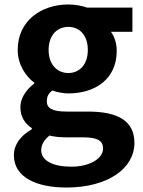

<svg xmlns="http://www.w3.org/2000/svg" viewBox="-20 -594 637 857"><path d="M276 243C463 243 580 157 580 44C580 -54 507 -96 372 -96H277C211 -96 189 -112 189 -142C189 -164 197 -177 213 -190C237 -182 263 -177 285 -177C405 -177 501 -241 501 -367C501 -402 490 -433 475 -452H571V-560H369C346 -568 316 -574 285 -574C166 -574 59 -503 59 -371C59 -306 95 -253 133 -225V-221C100 -197 71 -158 71 -116C71 -70 93 -41 122 -22V-17C71 12 42 52 42 99C42 198 144 243 276 243ZM285 -268C236 -268 197 -305 197 -371C197 -437 235 -474 285 -474C335 -474 372 -437 372 -371C372 -305 334 -268 285 -268ZM298 150C216 150 164 123 164 76C164 53 176 31 201 11C221 16 245 19 279 19H347C407 19 440 29 440 69C440 113 382 150 298 150Z"/></svg>

Font: Genne Gothic Bold
Style: Regular
Weight: 700
Designer: Ryoko NISHIZUKA (kana & ideographs); Paul D. Hunt (Latin, Greek & Cyrillic); Wenlong ZHANG (bopomofo); Sandoll Communica
Foundry: Adobe Systems Incorporated
Version: Version 1.004;PS 1.004;hotconv 16.6.51;makeotf.lib2.5.65220